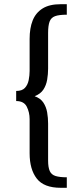

<svg xmlns="http://www.w3.org/2000/svg" viewBox="-20 -757 389 914"><path d="M269 137Q189 137 155 93Q121 49 121 -27V-190Q121 -222 107.5 -249Q94 -276 57 -276V-324Q85 -324 98.5 -338.5Q112 -353 116.5 -375.5Q121 -398 121 -419V-572Q121 -623 135.5 -659.5Q150 -696 182.5 -716.5Q215 -737 269 -737H298V-687Q261 -687 242 -680Q223 -673 216 -654Q209 -635 209 -600V-430Q209 -404 204.5 -377.5Q200 -351 186.5 -330.5Q173 -310 145 -299Q173 -289 186.5 -268.5Q200 -248 204.5 -222Q209 -196 209 -169V7Q209 40 217 57.5Q225 75 245 81Q265 87 298 87V137Z"/></svg>

Font: Rosario Medium
Style: Regular
Weight: 500
Version: Version 1.201